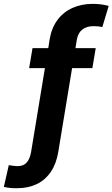

<svg xmlns="http://www.w3.org/2000/svg" viewBox="-66 -780 588 1004"><path d="M434.6 -528.3 417 -423.8H311L238.8 14.2Q228.5 76.2 199.7 118.7Q170.9 161.1 126.5 182.6Q82 204.1 24.4 204.1Q6.3 204.6 -10.3 203.1Q-26.9 201.7 -45.9 197.3L-20 83.5Q-11.7 85.4 2.4 86.9Q16.6 88.4 25.9 88.9Q58.6 88.4 74.7 68.6Q90.8 48.8 96.7 14.2L168.9 -423.8H86.4L104 -528.3H186.5L193.4 -573.2Q203.6 -634.3 234.6 -675.8Q265.6 -717.3 313 -738.5Q360.4 -759.8 419.9 -759.8Q442.9 -759.8 464.1 -756.8Q485.4 -753.9 502.4 -749L469.2 -638.7Q460.4 -640.6 449.7 -641.8Q439 -643.1 421.4 -643.1Q387.2 -643.1 364.7 -625.7Q342.3 -608.4 335.9 -573.2L328.6 -528.3Z"/></svg>

Font: Inter 20pt
Style: Bold Italic
Weight: 700
Italic angle: -9.3988°
Version: Version 4.001;git-66647c0bb